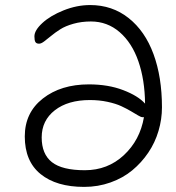

<svg xmlns="http://www.w3.org/2000/svg" viewBox="-20 -730 695 760"><path d="M313 9.8Q203.1 9.8 140.6 -41Q78.1 -91.8 78.1 -189.9Q78.1 -284.2 149.7 -340.1Q221.2 -396 332 -396Q408.2 -396 467.5 -373.3Q526.9 -350.6 554.2 -319.8Q553.2 -414.1 527.8 -487.3Q502.4 -560.5 453.6 -602.8Q404.8 -645 339.8 -645Q302.7 -645 270.8 -636Q238.8 -627 218.5 -614Q198.2 -601.1 182.6 -588.1Q167 -575.2 155 -566.2Q143.1 -557.1 134.8 -557.1Q124 -557.1 120.1 -563.7Q116.2 -570.3 116.2 -585.9Q116.2 -609.9 147.7 -638.9Q179.2 -668 231.7 -689Q284.2 -710 336.9 -710Q424.3 -710 489.3 -658.4Q554.2 -606.9 587.6 -515.9Q621.1 -424.8 621.1 -305.2Q621.1 -257.8 607.4 -211.7Q593.8 -165.5 566.9 -125.7Q540 -85.9 503.4 -55.7Q466.8 -25.4 417.5 -7.8Q368.2 9.8 313 9.8ZM145 -186Q145 -120.1 185.5 -88.1Q226.1 -56.2 315.9 -56.2Q406.2 -56.2 470.2 -115.7Q534.2 -175.3 549.8 -266.1H543.9Q538.1 -266.1 526.4 -273.2Q514.6 -280.3 498 -290Q481.4 -299.8 460 -309.8Q438.5 -319.8 405.8 -326.9Q373 -334 335.9 -334Q249 -334 197 -293.5Q145 -252.9 145 -186Z"/></svg>

Font: Shantell Sans Irregular
Style: Regular
Weight: 300
Designer: Stephen Nixon, Anya Danilova, Shantell Martin
Foundry: Arrow Type
Version: Version 1.006;[9816181b4]